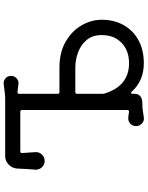

<svg xmlns="http://www.w3.org/2000/svg" viewBox="100 -876 800 1040"><g transform="rotate(-90 500.0 -356.0)"><path d="M512 -443Q512 -434 521 -434H653Q736 -434 794 -400.5Q852 -367 882.5 -314.5Q913 -262 913 -205Q913 -137 883.5 -85.5Q854 -34 801.5 -5.5Q749 23 678 23Q582 23 523 -43Q520 -46 517 -46Q512 -46 512 -39V-29Q512 15 459 15Q441 15 421.5 17.5Q402 20 384 23Q366 26 351.5 13Q337 0 337 -19Q337 -39 351 -51Q365 -63 384 -61Q392 -60 399.5 -59.5Q407 -59 414 -57Q424 -57 424 -66V-637Q424 -646 415 -646H199Q191 -646 191 -637L196 -564Q197 -544 183 -529Q169 -514 148 -514Q128 -514 114 -529Q100 -544 101 -564Q103 -586 104.5 -611.5Q106 -637 107 -663Q109 -690 128.5 -709Q148 -728 175 -728H485Q504 -728 525 -731Q546 -734 565 -736Q582 -738 595.5 -726.5Q609 -715 609 -696Q609 -678 595.5 -666Q582 -654 565 -656Q555 -658 543.5 -659Q532 -660 521 -661H519Q512 -661 512 -653ZM678 -57Q746 -57 788 -97.5Q830 -138 830 -205Q830 -255 803.5 -286.5Q777 -318 736.5 -333Q696 -348 655 -348H521Q512 -348 512 -339V-200Q512 -197 512.5 -194Q513 -191 514 -188Q555 -57 678 -57Z"/></g></svg>

Font: Kiwi Maru Medium
Style: Regular
Weight: 500
Designer: Hiroki-Chan
Version: Version 1.100